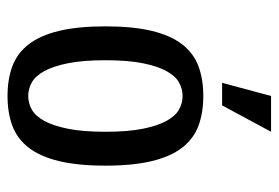

<svg xmlns="http://www.w3.org/2000/svg" viewBox="-135 -595 740 510"><g transform="rotate(90 235.0 -340.0)"><path d="M140 -250Q140 -190 148 -150.5Q156 -111 169 -87.5Q182 -64 199 -54.5Q216 -45 235 -45Q254 -45 271 -54.5Q288 -64 301 -87.5Q314 -111 322 -150.5Q330 -190 330 -250Q330 -310 322 -349.5Q314 -389 301 -412.5Q288 -436 271 -445.5Q254 -455 235 -455Q216 -455 199 -445.5Q182 -436 169 -412.5Q156 -389 148 -349.5Q140 -310 140 -250ZM50 -250Q50 -323 62 -373Q74 -423 97.5 -453.5Q121 -484 155.5 -497Q190 -510 235 -510Q280 -510 314.5 -497Q349 -484 372.5 -453.5Q396 -423 408 -373Q420 -323 420 -250Q420 -177 408 -127Q396 -77 372.5 -46.5Q349 -16 314.5 -3Q280 10 235 10Q190 10 155.5 -3Q121 -16 97.5 -46.5Q74 -77 62 -127Q50 -177 50 -250ZM200 -560 235 -690H330L260 -560Z"/></g></svg>

Font: Cuprum
Style: Regular
Weight: 400
Designer: Jovanny Lemonad
Foundry: Jovanny Lemonad
Version: Version 1.002